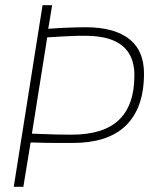

<svg xmlns="http://www.w3.org/2000/svg" viewBox="-20 -720 590 740"><path d="M33 0 144 -700H181L166 -609Q205 -612 231.5 -613Q258 -614 277 -614.5Q296 -615 310 -615Q369 -615 411.5 -602.5Q454 -590 481.5 -567Q509 -544 522 -511Q535 -478 535 -437Q535 -368 516.5 -317.5Q498 -267 463 -234Q428 -201 377 -185Q326 -169 260 -169Q231 -169 205.5 -169Q180 -169 154.5 -169.5Q129 -170 98 -171L70 0ZM257 -201Q317 -201 362.5 -215Q408 -229 438 -257.5Q468 -286 483 -329Q498 -372 498 -430Q498 -478 478.5 -512Q459 -546 417 -564Q375 -582 307 -582Q295 -582 281.5 -582Q268 -582 251.5 -581Q235 -580 213 -579Q191 -578 162 -576L103 -205Q132 -204 154.5 -203Q177 -202 201.5 -201.5Q226 -201 257 -201Z"/></svg>

Font: Georama ExtraCondensed Thin ExtraLight
Style: Italic
Weight: 250
Italic angle: -9°
Version: Version 1.001